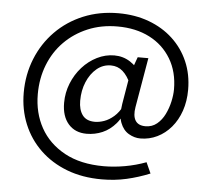

<svg xmlns="http://www.w3.org/2000/svg" viewBox="-54 -661 986 897"><g transform="rotate(5 439.0 -213.0)"><path d="M366 -29Q312 -29 280.5 -65Q249 -101 249 -164Q249 -212 266.5 -255.5Q284 -299 314 -332.5Q344 -366 383 -385.5Q422 -405 464 -405Q546 -405 598 -319L548 -276Q531 -316 507.5 -336.5Q484 -357 452 -357Q415 -357 386 -333Q357 -309 340 -269Q323 -229 323 -180Q323 -138 341.5 -113Q360 -88 400 -88Q420 -88 443 -96Q466 -104 488.5 -123.5Q511 -143 528 -177L542 -173Q530 -123 502.5 -91Q475 -59 440 -44Q405 -29 366 -29ZM466 -603Q544 -603 609 -579Q674 -555 721.5 -511Q769 -467 795 -407Q821 -347 821 -275Q821 -221 805.5 -176Q790 -131 762 -98Q734 -65 697 -47Q660 -29 618 -29Q590 -29 563.5 -44.5Q537 -60 524 -94Q511 -128 520 -182L544 -325L573 -406H623L583 -173Q576 -132 589.5 -110Q603 -88 637 -88Q668 -88 690.5 -106.5Q713 -125 727 -153.5Q741 -182 748 -213.5Q755 -245 755 -271Q755 -353 718.5 -414Q682 -475 617.5 -508Q553 -541 467 -541Q391 -541 328 -514.5Q265 -488 219 -441.5Q173 -395 148 -331.5Q123 -268 123 -194Q123 -106 161.5 -36.5Q200 33 275 74Q350 115 459 115Q507 115 558 106Q609 97 657 79L680 130Q626 152 571 164.5Q516 177 455 177Q364 177 291 149Q218 121 165.5 70.5Q113 20 85 -48Q57 -116 57 -195Q57 -280 87 -354.5Q117 -429 172 -485Q227 -541 302 -572Q377 -603 466 -603Z"/></g></svg>

Font: Ysabeau Office Medium
Style: Regular
Weight: 500
Designer: Christian Thalmann (Catharsis Fonts)
Version: Version 2.001;gftools[0.9.30]; featfreeze: tnum,lnum,ss02